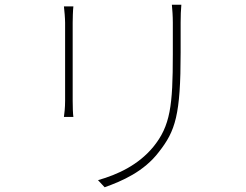

<svg xmlns="http://www.w3.org/2000/svg" viewBox="-20 -763 1040 811"><path d="M651 -121C721 -210 743 -277 743 -542V-668C743 -695 744 -722 746 -743H706C708 -722 710 -695 710 -668V-533C710 -318 700 -231 627 -142C564 -66 478 -26 394 -2L422 28C495 2 588 -38 651 -121ZM287 -337V-667C287 -683 288 -721 290 -736H250C252 -721 255 -684 255 -667V-337C255 -309 252 -282 250 -269H290C288 -282 287 -311 287 -337Z"/></svg>

Font: Glow Sans SC Normal ExtraLight
Style: Regular
Weight: 200
Designer: Ryoko NISHIZUKA (kana, bopomofo & ideographs); Paul D. Hunt (Latin, Greek & Cyrillic); Sandoll Communications, Soo-young
Version: Version 0.93